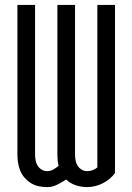

<svg xmlns="http://www.w3.org/2000/svg" viewBox="-20 -755 540 783"><path d="M172 8Q155 8 138 4.5Q121 1 106.5 -8Q92 -17 80.5 -30Q69 -43 62.5 -59Q56 -75 53.5 -92Q51 -109 51 -126V-735H123V-126Q123 -114 125 -102Q127 -90 133 -80Q139 -70 149.5 -63.5Q160 -57 172 -57Q185 -57 197 -63.5Q209 -70 219 -79Q216 -90 215 -102Q214 -114 214 -126V-735H286V-126Q286 -114 288 -102Q290 -90 296 -80Q302 -70 312.5 -63.5Q323 -57 335 -57Q347 -57 357.5 -61Q368 -65 377 -72V-735H449V-49Q439 -36 426.5 -25.5Q414 -15 399 -7.5Q384 0 368 4Q352 8 335 8Q312 8 289 0.5Q266 -7 250 -23Q232 -11 212.5 -1.5Q193 8 172 8Z"/></svg>

Font: Moesevka
Style: Regular
Weight: 400
Monospace: yes
Designer: Belleve Invis
Foundry: Belleve Invis
Version: Version 32.5.0; ttfautohint (v1.8.4)